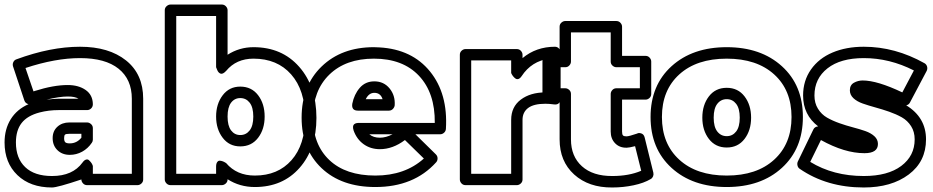

<svg xmlns="http://www.w3.org/2000/svg" viewBox="-40 -787 4093 842"><path d="M-20 -162.1Q-20 -220.7 7.1 -264.2Q34.2 -307.6 85 -330.1Q71.3 -333.5 66.9 -346.2L17.1 -496.1Q14.2 -505.9 18.6 -514.9Q22.9 -523.9 32.2 -526.9Q181.6 -582 311 -582Q437.5 -582 512.7 -522Q587.9 -461.9 587.9 -354V0Q587.9 10.7 580.1 17.8Q572.3 24.9 563 24.9H341.8Q331.1 24.9 324 17.1Q316.9 9.3 316.9 0Q211.9 35.2 188 35.2Q92.8 35.2 36.4 -19Q-20 -73.2 -20 -162.1ZM29.8 -162.1Q29.8 -92.8 70.6 -54Q111.3 -15.1 188 -15.1Q278.8 -15.1 321.8 -74.2Q329.1 -84.5 336.7 -86.9Q344.2 -89.4 349.4 -85Q354.5 -80.6 358.9 -75Q363.3 -69.3 365.2 -64.5L367.2 -59.1V-24.9H538.1V-354Q538.1 -439 480 -485.6Q421.9 -532.2 311 -532.2Q203.1 -532.2 71.8 -488.8L106.9 -386.2Q108.9 -386.2 112.8 -388.2Q194.8 -414.1 256.8 -414.1Q304.7 -414.1 335.7 -392.3Q366.7 -370.6 367.2 -330.1Q367.2 -318.8 359.6 -311.5Q352.1 -304.2 341.8 -304.2H216.8Q173.8 -304.2 133.8 -293.9Q80.1 -279.8 54.9 -247.6Q29.8 -215.3 29.8 -162.1ZM164.1 -350.1Q198.2 -354 216.8 -354H304.2Q289.6 -363.8 256.8 -363.8Q221.7 -363.8 164.1 -350.1ZM190.9 -181.2Q190.9 -212.4 211.7 -231.2Q232.4 -250 264.2 -250H341.8Q351.1 -250 359.1 -242.9Q367.2 -235.8 367.2 -225.1V-174.8Q367.2 -167 362.8 -161.1Q345.7 -135.7 320.3 -121.8Q294.9 -107.9 266.1 -107.9Q232.9 -107.9 211.9 -128.4Q190.9 -148.9 190.9 -181.2ZM241.2 -181.2Q241.2 -168 246.3 -163.1Q251.5 -158.2 266.1 -158.2Q296.4 -158.2 316.9 -183.1V-200.2H264.2Q249 -200.2 245.1 -196.5Q241.2 -192.9 241.2 -181.2Z M682.6 0V-742.2Q682.6 -752.9 690.7 -760Q698.7 -767.1 708 -767.1H932.6Q943.4 -767.1 950.7 -759.3Q958 -751.5 958 -742.2V-546.9Q1009.8 -580.1 1071.8 -580.1Q1196.3 -580.1 1272 -494.1Q1347.7 -408.2 1347.7 -270Q1347.7 -134.8 1273.7 -50.8Q1199.7 33.2 1077.6 33.2Q1011.2 33.2 958 -1V0Q958 10.7 950 17.8Q941.9 24.9 932.6 24.9H708Q697.3 24.9 689.9 17.1Q682.6 9.3 682.6 0ZM732.9 -24.9H907.7V-56.2Q907.7 -69.3 912.4 -75.9Q917 -82.5 923.3 -82.3Q929.7 -82 936 -79.8Q942.4 -77.6 946.8 -74.7L951.7 -71.8Q998 -17.1 1077.6 -17.1Q1178.7 -17.1 1238.3 -84.5Q1297.9 -151.9 1297.9 -270Q1297.9 -391.6 1236.8 -460.7Q1175.8 -529.8 1071.8 -529.8Q996.1 -529.8 951.7 -476.1Q937 -460.4 927.2 -464.1Q917.5 -467.8 912.6 -480L907.7 -492.2V-716.8H732.9ZM1013.7 -407.2Q1063 -407.2 1091.8 -369.6Q1120.6 -332 1120.6 -275.9Q1120.6 -220.2 1091.8 -182.6Q1063 -145 1013.7 -145Q965.3 -145 936.5 -182.9Q907.7 -220.7 907.7 -275.9Q907.7 -331.1 936.5 -369.1Q965.3 -407.2 1013.7 -407.2ZM1013.7 -194.8Q1039.1 -194.8 1054.9 -215.1Q1070.8 -235.4 1070.8 -275.9Q1070.8 -316.4 1054.9 -336.7Q1039.1 -356.9 1013.7 -356.9Q988.8 -356.9 973.4 -336.7Q958 -316.4 958 -275.9Q958 -235.4 973.4 -215.1Q988.8 -194.8 1013.7 -194.8Z M1282.7 -271Q1282.7 -410.6 1370.4 -495.4Q1458 -580.1 1599.6 -580.1Q1603.5 -580.1 1612.1 -579.6Q1620.6 -579.1 1624.5 -579.1Q1767.1 -570.8 1845.9 -473.4Q1924.8 -376 1915.5 -222.2Q1915 -211.9 1907.5 -205.1Q1899.9 -198.2 1890.6 -198.2H1781.7L1871.6 -109.9Q1878.9 -102.5 1878.9 -92.3Q1878.9 -82 1872.6 -75.2Q1774.9 33.2 1606 33.2Q1457.5 33.2 1370.1 -49.8Q1282.7 -132.8 1282.7 -271ZM1332.5 -271Q1332.5 -153.3 1404.3 -85.2Q1476.1 -17.1 1606 -17.1Q1735.8 -17.1 1818.8 -91.8L1735.8 -172.9Q1682.6 -132.8 1626 -132.8Q1585.4 -132.8 1554.9 -154.5Q1524.4 -176.3 1510.7 -214.8Q1507.3 -225.6 1508.3 -232.4Q1509.3 -239.3 1513.4 -242.4Q1517.6 -245.6 1522.5 -246.8Q1527.3 -248 1531.2 -248H1534.7H1866.7Q1868.2 -379.4 1797.4 -454.6Q1726.6 -529.8 1599.6 -529.8Q1476.6 -529.8 1404.5 -460Q1332.5 -390.1 1332.5 -271ZM1504.9 -332Q1513.2 -373.5 1537.8 -401.9Q1562.5 -430.2 1601.6 -430.2Q1643.1 -430.2 1668.5 -399.2Q1693.8 -368.2 1690.9 -325.2Q1689.9 -316.4 1682.9 -309.1Q1675.8 -301.8 1665.5 -301.8H1529.8Q1500.5 -301.8 1504.9 -332ZM1564 -352.1H1637.7Q1628.9 -379.9 1601.6 -379.9Q1577.6 -379.9 1564 -352.1ZM1579.6 -198.2Q1597.2 -183.1 1626 -183.1Q1652.3 -183.1 1681.6 -198.2Z M1976.6 0V-546.9Q1976.6 -557.6 1984.4 -564.7Q1992.2 -571.8 2001.5 -571.8H2226.6Q2237.3 -571.8 2244.4 -564Q2251.5 -556.2 2251.5 -546.9V-532.2Q2311.5 -582 2393.6 -582Q2404.3 -582 2411.4 -574.2Q2418.5 -566.4 2418.5 -557.1V-354Q2418.5 -343.8 2411.6 -335.4Q2404.8 -327.1 2389.6 -329.1Q2368.7 -332 2351.6 -332Q2300.8 -332 2276.1 -313.5Q2251.5 -294.9 2251.5 -261.2V0Q2251.5 10.7 2243.7 17.8Q2235.8 24.9 2226.6 24.9H2001.5Q1990.7 24.9 1983.6 17.1Q1976.6 9.3 1976.6 0ZM2026.4 -24.9H2201.7V-261.2Q2201.7 -318.4 2243.9 -350.1Q2286.1 -381.8 2351.6 -381.8H2368.7V-529.8Q2291 -519 2247.6 -453.1Q2240.7 -442.9 2233.6 -440.7Q2226.6 -438.5 2220.9 -442.4Q2215.3 -446.3 2210.9 -451.7Q2206.5 -457 2204.1 -461.9L2201.7 -466.8V-522H2026.4Z M2338.9 -375V-517.1Q2338.9 -527.8 2346.9 -534.9Q2355 -542 2364.3 -542H2414.1V-669.9Q2414.1 -680.7 2421.9 -687.7Q2429.7 -694.8 2439 -694.8H2663.1Q2673.8 -694.8 2680.9 -687Q2688 -679.2 2688 -669.9V-542H2791Q2801.8 -542 2808.8 -534.2Q2815.9 -526.4 2815.9 -517.1V-375Q2815.9 -364.3 2808.1 -357.2Q2800.3 -350.1 2791 -350.1H2688V-210Q2688 -197.3 2692.1 -193.1Q2696.3 -189 2707 -189Q2718.3 -189 2753.9 -201.2Q2760.7 -205.6 2772.2 -201.9Q2783.7 -198.2 2787.1 -184.1L2825.2 -29.8Q2827.1 -21.5 2824 -13.7Q2820.8 -5.9 2814 -2Q2783.7 16.1 2738.3 25.6Q2692.9 35.2 2645 35.2Q2542 36.1 2478 -21.7Q2414.1 -79.6 2414.1 -175.8V-350.1H2364.3Q2353.5 -350.1 2346.2 -357.9Q2338.9 -365.7 2338.9 -375ZM2389.2 -399.9H2439Q2448.2 -399.9 2456.1 -392.8Q2463.9 -385.7 2463.9 -375V-175.8Q2463.9 -101.1 2512 -57.9Q2560.1 -14.6 2645 -15.1Q2718.3 -15.1 2772 -38.1L2745.1 -146Q2718.8 -139.2 2708 -139.2Q2676.8 -138.7 2657.5 -158.7Q2638.2 -178.7 2638.2 -210V-375Q2638.2 -384.3 2645.3 -392.1Q2652.3 -399.9 2663.1 -399.9H2766.1V-492.2H2663.1Q2653.8 -492.2 2646 -499.3Q2638.2 -506.3 2638.2 -517.1V-645H2463.9V-517.1Q2463.9 -507.8 2456.8 -500Q2449.7 -492.2 2439 -492.2H2389.2Z M2905 -50.8Q2813 -134.8 2813 -273.9Q2813 -413.1 2905 -496.6Q2997.1 -580.1 3147 -580.1Q3296.9 -580.1 3388.9 -496.6Q3481 -413.1 3481 -273.9Q3481 -134.8 3388.9 -50.8Q3296.9 33.2 3147 33.2Q2997.1 33.2 2905 -50.8ZM2939 -460.7Q2862.8 -391.6 2862.8 -273.9Q2862.8 -156.2 2939 -86.7Q3015.1 -17.1 3147 -17.1Q3278.8 -17.1 3355 -86.7Q3431.2 -156.2 3431.2 -273.9Q3431.2 -391.6 3355 -460.7Q3278.8 -529.8 3147 -529.8Q3015.1 -529.8 2939 -460.7ZM3068.8 -177.7Q3040 -215.3 3040 -271Q3040 -326.7 3068.8 -364.3Q3097.7 -401.9 3147 -401.9Q3196.3 -401.9 3225.1 -364.3Q3253.9 -326.7 3253.9 -271Q3253.9 -215.3 3225.1 -177.7Q3196.3 -140.1 3147 -140.1Q3097.7 -140.1 3068.8 -177.7ZM3105.7 -331.8Q3089.8 -311.5 3089.8 -271Q3089.8 -230.5 3105.7 -210.2Q3121.6 -189.9 3147 -189.9Q3172.4 -189.9 3188.2 -210.2Q3204.1 -230.5 3204.1 -271Q3204.1 -311.5 3188.2 -331.8Q3172.4 -352.1 3147 -352.1Q3121.6 -352.1 3105.7 -331.8Z M3459 -79.1 3526.9 -219.2Q3532.2 -231 3547.9 -232.9Q3481.9 -283.2 3481.9 -368.2Q3481.9 -433.1 3516.4 -482.2Q3550.8 -531.2 3610.8 -556.6Q3670.9 -582 3748 -582Q3885.7 -582 4014.2 -509.8Q4022.9 -504.9 4025.6 -495.1Q4028.3 -485.4 4023.9 -476.1L3950.2 -336.9Q3944.8 -327.1 3934.1 -325.2Q4021 -272 4021 -175.8Q4021 -78.6 3945.1 -21.7Q3869.1 35.2 3748 35.2Q3585.9 35.2 3466.8 -46.9Q3459.5 -51.8 3457.3 -61.3Q3455.1 -70.8 3459 -79.1ZM3513.2 -77.1Q3614.3 -15.1 3748 -15.1Q3853.5 -15.1 3912.4 -59.3Q3971.2 -103.5 3971.2 -175.8Q3971.2 -209 3955.6 -233.6Q3939.9 -258.3 3914.8 -272.5Q3889.6 -286.6 3859.4 -297.1Q3829.1 -307.6 3798.8 -315.9Q3768.6 -324.2 3743.4 -333Q3718.3 -341.8 3702.6 -356.4Q3687 -371.1 3687 -391.1Q3687 -414.1 3704.8 -424.1Q3722.7 -434.1 3743.2 -434.1Q3807.1 -434.1 3917 -381.8L3967.8 -478Q3861.3 -532.2 3748 -532.2Q3646 -532.2 3588.9 -487.3Q3531.7 -442.4 3531.7 -368.2Q3531.7 -335 3547.1 -310.1Q3562.5 -285.2 3586.9 -271.2Q3611.3 -257.3 3641.1 -246.8Q3670.9 -236.3 3700.7 -228.5Q3730.5 -220.7 3754.9 -212.2Q3779.3 -203.6 3794.7 -189.5Q3810.1 -175.3 3810.1 -155.8Q3810.1 -115.2 3751 -115.2Q3664.1 -115.2 3560.1 -172.9Z"/></svg>

Font: Trueno Black Outline
Style: Regular
Weight: 900
Width: 6
Designer: Julieta Ulanovsky
Foundry: Julieta Ulanovsky
Version: Version 3.001b | FøM Fix